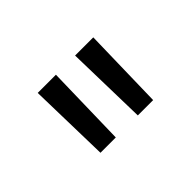

<svg xmlns="http://www.w3.org/2000/svg" viewBox="-53 -883 692 692"><g transform="rotate(-45 293.0 -537.0)"><path d="M159.7 -380.9H237.8L245.1 -693.4H152.3ZM350.1 -380.9H428.2L435.5 -693.4H342.8Z"/></g></svg>

Font: Cascadia Code SemiLight
Style: Regular
Weight: 350
Monospace: yes
Designer: Aaron Bell
Foundry: Saja Typeworks
Version: Version 2404.023